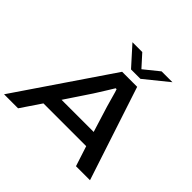

<svg xmlns="http://www.w3.org/2000/svg" viewBox="-223 -1104 1327 1327"><g transform="rotate(45 440.0 -441.0)"><path d="M-17 0 450 -687H597L823 0H686L638 -148H220L120 0ZM291 -254H605L547 -441Q544 -452 538 -472.5Q532 -493 526 -515Q520 -537 515 -554Q510 -571 508 -575H499Q487 -555 470.5 -528.5Q454 -502 439 -478Q424 -454 415 -440ZM747 -882 574 -742H482L356 -882H452L555 -768H500L641 -882Z"/></g></svg>

Font: Archivo Expanded Medium
Style: Italic
Weight: 500
Width: 7
Italic angle: -10°
Designer: Hector Gatti
Foundry: Omnibus-Type
Version: Version 2.001